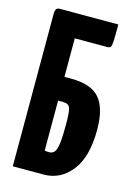

<svg xmlns="http://www.w3.org/2000/svg" viewBox="-109 -759 578 818"><g transform="rotate(15 180.0 -350.0)"><path d="M31 0V-680Q31 -680 34 -690Q37 -700 51 -700H309Q309 -650 308 -628Q307 -606 303 -600.5Q299 -595 289 -595H145V-425H174Q264 -425 301 -381Q338 -337 338 -243Q338 -123 289.5 -61.5Q241 0 167 0ZM165 -98Q180 -98 188.5 -109Q197 -120 200.5 -149Q204 -178 204 -232Q204 -286 198 -303Q192 -320 167 -320H145V-100Q149 -99 153.5 -98.5Q158 -98 165 -98Z"/></g></svg>

Font: Yanone Kaffeesatz
Style: Bold
Weight: 700
Designer: Yanone (Cyrillic: Daniel Pouzeot, Huerta Tipografica, and Cyreal)
Foundry: Yanone
Version: Version 2.003